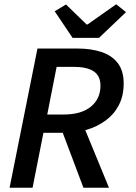

<svg xmlns="http://www.w3.org/2000/svg" viewBox="-20 -882 640 902"><path d="M25 0 156 -654H344Q407 -654 456 -638Q505 -622 533 -586Q561 -550 561 -490Q561 -432 538.5 -388.5Q516 -345 476.5 -316Q437 -287 387.5 -272.5Q338 -258 284 -258H184L133 0ZM202 -344H279Q362 -344 407 -381Q452 -418 452 -479Q452 -526 420 -547Q388 -568 326 -568H246ZM268 -276 360 -321 492 0H372ZM321 -704 237 -829 290 -861 387 -767H391L526 -862L572 -825L445 -704Z"/></svg>

Font: Source Code Pro ExtraLight SemiBold
Style: Italic
Weight: 600
Italic angle: -11°
Monospace: yes
Version: Version 1.016;hotconv 1.0.116;makeotfexe 2.5.65601